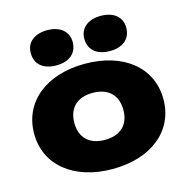

<svg xmlns="http://www.w3.org/2000/svg" viewBox="-120 -939 1041 1070"><g transform="rotate(-15 400.5 -404.0)"><path d="M400 17C624 17 773 -104 773 -286C773 -469 624 -590 400 -590C177 -590 27 -469 27 -286C27 -104 177 17 400 17ZM246 -622C319 -622 367 -659 367 -725C367 -787 319 -825 246 -825C172 -825 125 -787 125 -725C125 -659 172 -622 246 -622ZM555 -622C629 -622 676 -659 676 -725C676 -787 629 -825 555 -825C482 -825 434 -787 434 -725C434 -659 482 -622 555 -622ZM400 -151C311 -151 259 -201 259 -286C259 -372 311 -422 400 -422C490 -422 542 -372 542 -286C542 -201 490 -151 400 -151Z"/></g></svg>

Font: Bounded ExtBd
Style: Regular
Weight: 800
Designer: Vlad Churkin
Version: Version 3.0